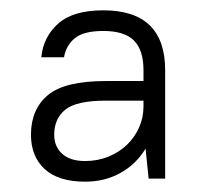

<svg xmlns="http://www.w3.org/2000/svg" viewBox="-20 -726 390 372"><path d="M145 -374Q93 -374 66.5 -398.5Q40 -423 40 -465Q40 -514 72.5 -541.5Q105 -569 185 -569H258V-590Q258 -629 239.5 -647.5Q221 -666 180 -666Q142 -666 125 -652Q108 -638 104 -615H60Q64 -655 93 -680.5Q122 -706 180 -706Q300 -706 300 -590V-380H268L262 -438Q244 -408 213.5 -391Q183 -374 145 -374ZM145 -414Q169 -414 190 -422.5Q211 -431 226 -445.5Q241 -460 249.5 -479Q258 -498 258 -520V-531H185Q128 -531 106.5 -513.5Q85 -496 85 -465Q85 -442 100.5 -428Q116 -414 145 -414Z"/></svg>

Font: PT Root UI Light
Style: Regular
Weight: 300
Designer: Vitaly Kuzmin
Foundry: ParaType Ltd.
Version: Version 2.000G